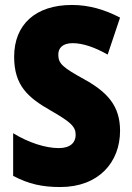

<svg xmlns="http://www.w3.org/2000/svg" viewBox="-20 -744 531 774"><path d="M464 -217C464 -317 413 -372 322 -423C233 -472 215 -487 215 -524C215 -550 232 -570 273 -570C313 -570 361 -554 414 -524L464 -673C403 -705 339 -724 270 -724C123 -724 37 -645 37 -515C37 -398 94 -350 185 -298C267 -251 285 -233 285 -200C285 -169 263 -147 217 -147C163 -147 95 -169 33 -207V-35C96 -2 150 10 223 10C377 10 464 -89 464 -217Z"/></svg>

Font: Noto Sans Devanagari UI Condensed Black
Style: Regular
Weight: 900
Width: 3
Designer: Jelle Bosma - Monotype Design Team
Foundry: Monotype Imaging Inc.
Version: Version 2.004